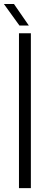

<svg xmlns="http://www.w3.org/2000/svg" viewBox="-34 -972 244 992"><path d="M64 0V-800H125.5V0ZM66.5 -840 -14 -951.5H38L115 -840Z"/></svg>

Font: Big Shoulders Text Thin Light
Style: Regular
Weight: 300
Version: Version 2.002